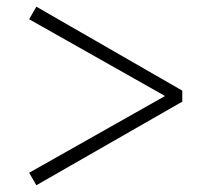

<svg xmlns="http://www.w3.org/2000/svg" viewBox="-20 -644 620 568"><path d="M519.2 -375.9V-343.3L87.6 -96L66.2 -132.9L484.3 -369.1V-350.9L66.2 -587.1L87.6 -624.2Z"/></svg>

Font: Noto Serif JP
Style: Regular
Weight: 200
Designer: Ryoko NISHIZUKA 西塚涼子 (kana & ideographs); Frank Grießhammer (Latin, Greek & Cyrillic); Wenlong ZHANG 张文龙 (bopomofo); San
Foundry: Adobe
Version: Version 2.001;hotconv 1.1.0;makeotfexe 2.6.0